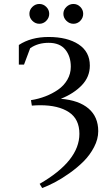

<svg xmlns="http://www.w3.org/2000/svg" viewBox="-20 -637 549 960"><path d="M74.2 -314V-412.1Q134.8 -452.1 223.1 -452.1Q316.4 -452.1 372.8 -415.3Q429.2 -378.4 429.2 -309.1Q429.2 -252.4 388.7 -210.4Q348.1 -168.5 284.2 -143.1Q374.5 -135.7 422.9 -94.2Q471.2 -52.7 471.2 19Q471.2 58.6 450.4 98.4Q429.7 138.2 398.2 169.7Q366.7 201.2 327.4 229Q288.1 256.8 253.9 274.7Q219.7 292.5 190.9 303.2L178.2 282.2Q377 167.5 377 32.2Q377 -41.5 324.5 -76.2Q272 -110.8 181.2 -110.8Q161.6 -110.8 139.2 -108.9L134.8 -136.2Q172.4 -142.1 206.8 -155.3Q241.2 -168.5 270.3 -188.5Q299.3 -208.5 316.7 -238.3Q334 -268.1 334 -303.2Q334 -355.5 306.4 -389.2Q278.8 -422.9 223.1 -422.9Q169.4 -422.9 130.9 -396L100.1 -314ZM141.8 -533Q127 -547.9 127 -567.9Q127 -587.9 141.8 -602.5Q156.7 -617.2 176.8 -617.2Q196.8 -617.2 211.4 -602.5Q226.1 -587.9 226.1 -567.9Q226.1 -547.9 211.4 -533Q196.8 -518.1 176.8 -518.1Q156.7 -518.1 141.8 -533ZM312 -533Q296.9 -547.9 296.9 -567.9Q296.9 -587.9 312 -602.5Q327.1 -617.2 347.2 -617.2Q367.2 -617.2 381.6 -602.5Q396 -587.9 396 -567.9Q396 -547.9 381.6 -533Q367.2 -518.1 347.2 -518.1Q327.1 -518.1 312 -533Z"/></svg>

Font: Dihjauti S
Style: Bold
Weight: 700
Designer: T. Christopher White
Version: Version 3.0.0